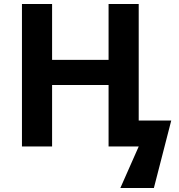

<svg xmlns="http://www.w3.org/2000/svg" viewBox="-20 -734 898 962"><path d="M675 -130H838L751 208H583L675 0H524V-308H241V0H90V-714H241V-434H524V-714H675Z"/></svg>

Font: RS Noto Sans
Style: Bold
Weight: 700
Designer: Monotype Design Team
Foundry: Monotype Imaging Inc.
Version: Version 3.10